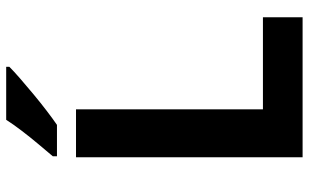

<svg xmlns="http://www.w3.org/2000/svg" viewBox="-204 -770 974 605"><g transform="rotate(-90 282.5 -467.0)"><path d="M90 0V-714H241V-125H531V0ZM375 -924Q361 -910 338 -890Q315 -870 288.5 -848Q262 -826 236.5 -806.5Q211 -787 192 -774H93V-787Q109 -806 130.5 -831.5Q152 -857 173 -884.5Q194 -912 208 -934H375Z"/></g></svg>

Font: Noto Sans Bassa Vah
Style: Regular
Weight: 400
Designer: Monotype Design Team
Foundry: Monotype Imaging Inc.
Version: Version 2.002